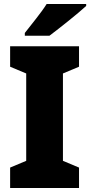

<svg xmlns="http://www.w3.org/2000/svg" viewBox="-20 -947 454 967"><path d="M414 -917V-927H215C187 -882 138 -824 105 -781V-767H229C281 -806 374 -880 414 -917ZM378 0V-103L297 -137V-577L378 -611V-714H31V-611L112 -577V-137L31 -103V0Z"/></svg>

Font: Noto Sans Telugu SemiCondensed Black
Style: Regular
Weight: 900
Width: 4
Designer: Jelle Bosma - Monotype Design Team
Foundry: Monotype Imaging Inc.
Version: Version 2.005